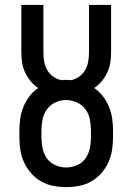

<svg xmlns="http://www.w3.org/2000/svg" viewBox="-20 -755 540 783"><path d="M250 8Q223 8 197 3Q171 -2 148 -15Q125 -28 107 -48.5Q89 -69 78 -93Q67 -117 63 -143.5Q59 -170 59 -196V-222Q59 -247 62.5 -271.5Q66 -296 75.5 -319Q85 -342 100 -362Q115 -382 136 -396Q118 -408 104.5 -424.5Q91 -441 82 -460.5Q73 -480 70 -501Q67 -522 67 -543V-735H157V-543Q157 -524 160 -505.5Q163 -487 172 -470.5Q181 -454 196.5 -443Q212 -432 230 -428Q235 -429 240 -429Q245 -429 250 -429Q255 -429 260 -429Q265 -429 270 -428Q288 -432 303.5 -443Q319 -454 328 -470.5Q337 -487 340 -505.5Q343 -524 343 -543V-735H433V-543Q433 -522 430 -501Q427 -480 418 -460.5Q409 -441 395.5 -424.5Q382 -408 364 -396Q385 -382 400 -362Q415 -342 424.5 -319Q434 -296 437.5 -271.5Q441 -247 441 -222V-196Q441 -170 437 -143.5Q433 -117 422 -93Q411 -69 393 -48.5Q375 -28 352 -15Q329 -2 303 3Q277 8 250 8ZM250 -72Q273 -72 294.5 -81.5Q316 -91 329 -109.5Q342 -128 346.5 -151Q351 -174 351 -196V-222Q351 -245 346.5 -268Q342 -291 328.5 -309.5Q315 -328 293 -337.5Q271 -347 249 -347Q226 -347 205 -337Q184 -327 171 -308.5Q158 -290 153.5 -267.5Q149 -245 149 -222V-196Q149 -174 153.5 -151Q158 -128 171 -109.5Q184 -91 205.5 -81.5Q227 -72 250 -72Z"/></svg>

Font: Iosevka Slab Medium
Style: Regular
Weight: 500
Monospace: yes
Designer: Belleve Invis
Foundry: Belleve Invis
Version: Version 11.1.1; ttfautohint (v1.8.3)